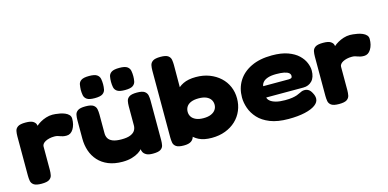

<svg xmlns="http://www.w3.org/2000/svg" viewBox="-71 -1125 3115 1541"><g transform="rotate(-15 1487.0 -354.0)"><path d="M123 9Q78 9 59 -4.5Q40 -18 36.5 -39.5Q33 -61 33 -83V-409Q33 -432 37 -452.5Q41 -473 60 -486Q79 -499 124 -499Q168 -499 186.5 -487Q205 -475 209 -460.5Q213 -446 213 -438L197 -429Q199 -437 212.5 -449.5Q226 -462 247.5 -474.5Q269 -487 295.5 -495.5Q322 -504 349 -504Q358 -504 375 -502.5Q392 -501 412.5 -497Q433 -493 452 -485Q471 -477 483 -464Q495 -451 495 -432Q495 -382 473.5 -347Q452 -312 417 -312Q398 -312 386 -315Q374 -318 364.5 -321.5Q355 -325 345 -328Q335 -331 319 -331Q296 -331 277 -326.5Q258 -322 244 -314.5Q230 -307 222.5 -297Q215 -287 215 -276V-81Q215 -59 211 -38Q207 -17 188 -4Q169 9 123 9Z M797 7Q730 7 680 -13.5Q630 -34 597 -70.5Q564 -107 548 -154.5Q532 -202 532 -256V-410Q532 -433 536 -453.5Q540 -474 559 -487Q578 -500 623 -500Q669 -500 688 -486.5Q707 -473 711 -452Q715 -431 715 -409V-251Q715 -228 725.5 -209.5Q736 -191 762.5 -180Q789 -169 836 -169Q883 -169 910 -180.5Q937 -192 948 -210.5Q959 -229 959 -251V-410Q959 -433 963 -453.5Q967 -474 986 -487Q1005 -500 1050 -500Q1095 -500 1113.5 -486.5Q1132 -473 1136 -452.5Q1140 -432 1140 -409V-80Q1140 -58 1136 -38Q1132 -18 1113 -5.5Q1094 7 1049 7Q1013 7 994.5 -3.5Q976 -14 969 -28.5Q962 -43 961.5 -55.5Q961 -68 960 -72H967Q972 -67 963 -54.5Q954 -42 931.5 -27.5Q909 -13 875 -3Q841 7 797 7ZM964 -544Q918 -544 899 -557.5Q880 -571 876 -592.5Q872 -614 872 -637Q872 -660 876 -681Q880 -702 899.5 -715Q919 -728 965 -728Q1011 -728 1030 -714.5Q1049 -701 1053 -679.5Q1057 -658 1057 -635Q1057 -613 1053 -592Q1049 -571 1030 -557.5Q1011 -544 964 -544ZM713 -544Q667 -544 648 -557.5Q629 -571 625 -592.5Q621 -614 621 -637Q622 -660 625.5 -681Q629 -702 648.5 -715Q668 -728 714 -728Q760 -728 779 -714.5Q798 -701 802 -679.5Q806 -658 806 -635Q806 -613 802 -592Q798 -571 779 -557.5Q760 -544 713 -544Z M1539 7Q1474 7 1432 -14Q1390 -35 1366 -70.5Q1342 -106 1332 -153Q1322 -200 1323 -252Q1323 -299 1333 -343.5Q1343 -388 1367 -422.5Q1391 -457 1433 -477.5Q1475 -498 1539 -498Q1601 -498 1651.5 -478.5Q1702 -459 1739 -425Q1776 -391 1795.5 -345.5Q1815 -300 1815 -247Q1815 -194 1795.5 -147.5Q1776 -101 1739.5 -66.5Q1703 -32 1652 -12.5Q1601 7 1539 7ZM1515 -163Q1553 -163 1578 -174Q1603 -185 1615.5 -203.5Q1628 -222 1628 -245Q1628 -269 1615.5 -287.5Q1603 -306 1578.5 -316.5Q1554 -327 1516 -327Q1478 -327 1453 -316.5Q1428 -306 1416 -287.5Q1404 -269 1404 -245Q1404 -222 1416 -203.5Q1428 -185 1453 -174Q1478 -163 1515 -163ZM1306 8Q1261 8 1242 -5.5Q1223 -19 1219.5 -40Q1216 -61 1216 -83V-638Q1216 -661 1220 -681.5Q1224 -702 1243 -715Q1262 -728 1307 -728Q1352 -728 1370 -714.5Q1388 -701 1391.5 -680Q1395 -659 1395 -637L1393 -47Q1388 -21 1367.5 -6.5Q1347 8 1306 8Z M2173 20Q2082 20 2020.5 -4.5Q1959 -29 1923 -68.5Q1887 -108 1871 -154Q1855 -200 1855 -243Q1855 -320 1892 -379.5Q1929 -439 2000.5 -473.5Q2072 -508 2174 -508Q2252 -508 2305.5 -488.5Q2359 -469 2391 -438.5Q2423 -408 2437.5 -373Q2452 -338 2452 -308Q2452 -252 2424 -222.5Q2396 -193 2352 -193H2043Q2046 -177 2062 -163.5Q2078 -150 2108.5 -141.5Q2139 -133 2184 -133Q2221 -133 2245 -137Q2269 -141 2284.5 -146.5Q2300 -152 2311 -158Q2322 -164 2332 -167.5Q2342 -171 2355 -171Q2373 -171 2388 -161.5Q2403 -152 2415 -128Q2422 -115 2425 -104Q2428 -93 2428 -82Q2428 -52 2397 -29Q2366 -6 2309 7Q2252 20 2173 20ZM2043 -287H2254Q2268 -287 2276 -291Q2284 -295 2284 -309Q2284 -324 2271 -334Q2258 -344 2232.5 -349Q2207 -354 2168 -354Q2126 -354 2099 -345Q2072 -336 2058.5 -320.5Q2045 -305 2043 -287Z M2595 9Q2550 9 2531 -4.5Q2512 -18 2508.5 -39.5Q2505 -61 2505 -83V-409Q2505 -432 2509 -452.5Q2513 -473 2532 -486Q2551 -499 2596 -499Q2640 -499 2658.5 -487Q2677 -475 2681 -460.5Q2685 -446 2685 -438L2669 -429Q2671 -437 2684.5 -449.5Q2698 -462 2719.5 -474.5Q2741 -487 2767.5 -495.5Q2794 -504 2821 -504Q2830 -504 2847 -502.5Q2864 -501 2884.5 -497Q2905 -493 2924 -485Q2943 -477 2955 -464Q2967 -451 2967 -432Q2967 -382 2945.5 -347Q2924 -312 2889 -312Q2870 -312 2858 -315Q2846 -318 2836.5 -321.5Q2827 -325 2817 -328Q2807 -331 2791 -331Q2768 -331 2749 -326.5Q2730 -322 2716 -314.5Q2702 -307 2694.5 -297Q2687 -287 2687 -276V-81Q2687 -59 2683 -38Q2679 -17 2660 -4Q2641 9 2595 9Z"/></g></svg>

Font: Fredoka SemiExpanded
Style: Bold
Weight: 700
Width: 6
Designer: Ben Nathan
Foundry: Milena B. Brandão, Ben Nathan
Version: Version 2.001